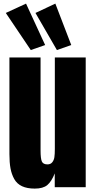

<svg xmlns="http://www.w3.org/2000/svg" viewBox="-20 -1057 539 1084"><path d="M176.3 7.8Q133.3 7.8 104.5 -5.6Q75.7 -19 60.5 -46.1Q45.4 -73.2 39.3 -106.4Q33.2 -139.6 33.2 -187V-732.4H209V-207.5Q209 -161.6 216.3 -145.3Q223.6 -128.9 248 -128.9Q265.6 -128.9 275.1 -140.9Q284.7 -152.8 287.1 -169.9Q289.6 -187 289.6 -216.3V-732.4H463.9V0H289.1V-78.1Q271 -32.2 247.1 -12.2Q223.1 7.8 176.3 7.8ZM234.9 -802.7 153.8 -774.4 12.7 -983.9 127 -1036.6ZM382.3 -802.7 301.3 -774.4 180.2 -983.9 292.5 -1036.6Z"/></svg>

Font: Anton
Style: Regular
Weight: 400
Designer: Vernon Adams, Tural Alisoy
Foundry: Vernon Adams
Version: Version 2.300